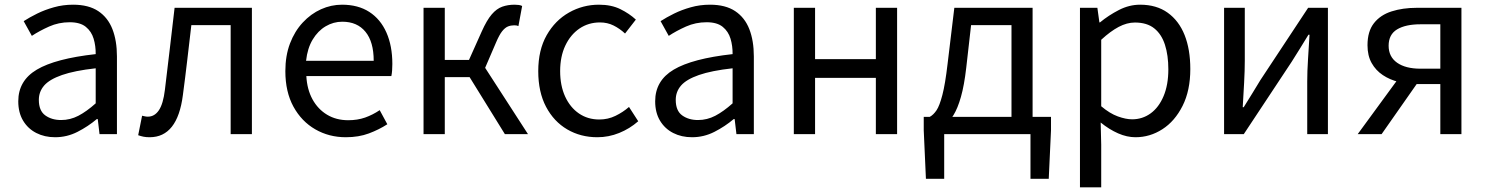

<svg xmlns="http://www.w3.org/2000/svg" viewBox="-20 -577 6399 826"><path d="M217.2 13.4Q171.9 13.4 136.1 -4.9Q100.2 -23.2 79.4 -57.9Q58.6 -92.5 58.6 -141.3Q58.6 -230.1 138.5 -277.5Q218.3 -325 391.7 -344.2Q392.1 -379.4 382.8 -410.5Q373.5 -441.7 349.2 -461.5Q324.9 -481.3 280 -481.3Q232.6 -481.3 191.1 -462.8Q149.7 -444.3 117 -422.7L81.9 -486Q107 -502.3 139.8 -518.5Q172.6 -534.7 211.9 -545.7Q251.1 -556.8 294.5 -556.8Q361.2 -556.8 402.8 -529.1Q444.3 -501.4 463.7 -451.5Q483.1 -401.6 483.1 -334V0H408.2L400.5 -64.9H396.7Q358.6 -32.7 313.3 -9.7Q267.9 13.4 217.2 13.4ZM242.8 -60.6Q282 -60.6 317.3 -79Q352.5 -97.4 391.7 -132.4V-283.2Q300.7 -273.1 246.8 -254.3Q193 -235.5 170 -209.1Q147.1 -182.6 147.1 -147.4Q147.1 -100.4 174.9 -80.5Q202.6 -60.6 242.8 -60.6Z M623.8 13.4Q608.6 13.4 597.3 11.1Q586 8.8 574.5 4.7L591.3 -79.1Q597.1 -78.1 602.9 -76.6Q608.6 -75.1 616 -75.1Q645.1 -75.1 663.7 -102.9Q682.2 -130.6 689.4 -190.5Q700.4 -279 710.5 -367.2Q720.5 -455.5 731.1 -543.4H1063.7V0H972.3V-469H803.2Q794.3 -393.4 785.6 -318.5Q776.9 -243.6 766.7 -167.3Q755.1 -77.2 719.4 -31.9Q683.7 13.4 623.8 13.4Z M1467.7 13.4Q1395.5 13.4 1336.4 -20.6Q1277.3 -54.6 1242.4 -118.2Q1207.6 -181.9 1207.6 -271Q1207.6 -337.5 1227.6 -390.1Q1247.7 -442.7 1282.5 -480.1Q1317.4 -517.6 1361 -537.2Q1404.6 -556.8 1451.4 -556.8Q1520.6 -556.8 1568.8 -525.7Q1617 -494.5 1642.4 -437.1Q1667.9 -379.7 1667.9 -301.7Q1667.9 -287.4 1666.9 -274.1Q1666 -260.7 1663.6 -249.7H1297.9Q1301 -192.4 1324.3 -149.8Q1347.7 -107.2 1387.1 -83.5Q1426.4 -59.8 1478.3 -59.8Q1517.8 -59.8 1550.5 -71.2Q1583.1 -82.7 1613.5 -103.1L1646.3 -42.5Q1610.8 -19.4 1567 -3Q1523.2 13.4 1467.7 13.4ZM1296.7 -315.5H1587.7Q1587.7 -397.1 1552.2 -440.3Q1516.8 -483.6 1452.5 -483.6Q1414.5 -483.6 1381.1 -463.9Q1347.7 -444.3 1325.2 -406.9Q1302.7 -369.6 1296.7 -315.5Z M1802.1 0V-543.4H1893.5V-319.1H1997.6L2052.1 -440.8Q2074.2 -490.4 2095.4 -515Q2116.5 -539.6 2140.6 -548.2Q2164.8 -556.8 2194 -556.8Q2203.3 -556.8 2212 -555.6Q2220.6 -554.4 2226.3 -551.2L2210.3 -464.9Q2205.9 -466.9 2202 -467.5Q2198 -468.1 2192 -468.1Q2178 -468.1 2165.4 -463.2Q2152.8 -458.2 2140.2 -442.5Q2127.7 -426.7 2113.7 -393.5L2067.1 -285.2L2251.4 0H2152L2000.2 -245.3H1893.5V0Z M2549.9 13.4Q2477.9 13.4 2420.3 -20.3Q2362.7 -54 2329.1 -117.6Q2295.6 -181.2 2295.6 -271Q2295.6 -361.9 2331.9 -425.7Q2368.2 -489.4 2427.9 -523.1Q2487.5 -556.8 2556.8 -556.8Q2610 -556.8 2648.6 -537.8Q2687.1 -518.9 2715.5 -492.7L2669 -432.8Q2645.8 -454.3 2619.4 -467.4Q2593.1 -480.5 2561.1 -480.5Q2511.7 -480.5 2472.9 -454.2Q2434.2 -427.8 2412 -380.8Q2389.8 -333.8 2389.8 -271Q2389.8 -208.7 2411.2 -161.8Q2432.7 -114.9 2470.6 -88.9Q2508.5 -62.9 2558.3 -62.9Q2595.7 -62.9 2628 -78.7Q2660.3 -94.4 2686 -116.9L2725.7 -55.4Q2689.2 -23.3 2643.9 -5Q2598.6 13.4 2549.9 13.4Z M2957.2 13.4Q2911.9 13.4 2876.1 -4.9Q2840.2 -23.2 2819.4 -57.9Q2798.6 -92.5 2798.6 -141.3Q2798.6 -230.1 2878.5 -277.5Q2958.3 -325 3131.7 -344.2Q3132.1 -379.4 3122.8 -410.5Q3113.5 -441.7 3089.2 -461.5Q3064.9 -481.3 3020 -481.3Q2972.6 -481.3 2931.1 -462.8Q2889.7 -444.3 2857 -422.7L2821.9 -486Q2847 -502.3 2879.8 -518.5Q2912.6 -534.7 2951.9 -545.7Q2991.1 -556.8 3034.5 -556.8Q3101.2 -556.8 3142.8 -529.1Q3184.3 -501.4 3203.7 -451.5Q3223.1 -401.6 3223.1 -334V0H3148.2L3140.5 -64.9H3136.7Q3098.6 -32.7 3053.3 -9.7Q3007.9 13.4 2957.2 13.4ZM2982.8 -60.6Q3022 -60.6 3057.3 -79Q3092.5 -97.4 3131.7 -132.4V-283.2Q3040.7 -273.1 2986.8 -254.3Q2933 -235.5 2910 -209.1Q2887.1 -182.6 2887.1 -147.4Q2887.1 -100.4 2914.9 -80.5Q2942.6 -60.6 2982.8 -60.6Z M3395.1 0V-543.4H3486.5V-322.5H3748V-543.4H3839.4V0H3748V-241.9H3486.5V0Z M4042 0V192.1H3963.4L3954 -16.5V-74.3H4501.5V-16.5L4491.8 192.1H4413.2V0ZM4331.5 -27.6V-469H4157.7L4136.8 -285.3Q4128.2 -210 4114.1 -160.5Q4100.1 -111 4082.1 -81.9Q4064.2 -52.8 4043.6 -39.1Q4023 -25.4 4001.5 -20.8L3980 -74.3Q3995.8 -83 4009 -102.5Q4022.1 -122 4034.2 -168.5Q4046.4 -214.9 4056.6 -302.5L4085.6 -543.4H4422.3V-27.6Z M4626.1 229V-543.4H4701L4709.7 -480.5H4712.1Q4749.2 -511.1 4793.5 -533.9Q4837.9 -556.8 4884.9 -556.8Q4955.4 -556.8 5003.5 -522.3Q5051.7 -487.8 5076.3 -426.1Q5100.8 -364.3 5100.8 -280Q5100.8 -187.5 5067.5 -121.5Q5034.3 -55.6 4980.7 -21.1Q4927.1 13.4 4864.9 13.4Q4828.3 13.4 4790.2 -3.3Q4752.1 -20 4715.2 -49.9L4717.5 45.2V229ZM4850.3 -63.7Q4895 -63.7 4930.3 -89.4Q4965.6 -115.2 4985.9 -163.6Q5006.3 -212 5006.3 -278.8Q5006.3 -339.2 4991.7 -384.5Q4977.1 -429.8 4945.8 -454.9Q4914.5 -480.1 4862.4 -480.1Q4828.3 -480.1 4792.6 -461.3Q4757 -442.4 4717.5 -405.9V-119.9Q4754.4 -88.7 4789 -76.2Q4823.6 -63.7 4850.3 -63.7Z M5246.1 0V-543.4H5335.2V-316.1Q5335.2 -273.5 5332.3 -220.9Q5329.4 -168.3 5326.3 -115.7H5330.5Q5346.3 -141.1 5366.8 -174.2Q5387.4 -207.3 5402.2 -232.3L5607.7 -543.4H5692.8V0H5603.8V-226.7Q5603.8 -269.9 5607.2 -322.5Q5610.5 -375.1 5613.7 -427.7H5609.1Q5593.9 -402.7 5573.2 -369.2Q5552.6 -335.7 5536.8 -311.1L5330.9 0Z M6176.4 0V-215.2H6075.7Q6035.6 -215.2 5997.5 -224.4Q5959.4 -233.7 5929.1 -253.9Q5898.8 -274 5881 -305.7Q5863.1 -337.4 5863.1 -382.3Q5863.1 -442.1 5890.9 -477.4Q5918.6 -512.7 5966.7 -528Q6014.8 -543.4 6075.3 -543.4H6267.2V0ZM6091.2 -281.5H6176.4V-472.5H6091.2Q6026.9 -472.5 5990.4 -450.6Q5954 -428.6 5954 -380.3Q5954 -332.9 5990.4 -307.2Q6026.9 -281.5 6091.2 -281.5ZM5821 0 6012.4 -261.6 6088.3 -234.9 5923.8 0Z"/></svg>

Font: Noto Sans HK Thin
Style: Regular
Weight: 100
Designer: Ryoko NISHIZUKA 西塚涼子 (kana, bopomofo & ideographs); Paul D. Hunt (Latin, Greek & Cyrillic); Sandoll Communications 산돌커뮤니
Foundry: Adobe
Version: Version 2.004-H2;hotconv 1.0.118;makeotfexe 2.5.65603